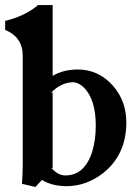

<svg xmlns="http://www.w3.org/2000/svg" viewBox="-27 -718 532 752"><path d="M179.2 -59.1 173.8 -61Q199.2 -31.2 229 -30.8Q304.7 -30.8 334.5 -125Q348.1 -169.4 348.1 -226.1Q348.1 -328.1 301.8 -375Q280.8 -395.5 257.8 -396Q211.4 -394.5 171.9 -354L179.2 -356.9ZM62 -500Q62 -564.9 7.8 -593.8Q0.5 -597.7 -6.8 -601.1V-636.2Q70.8 -654.8 122.1 -698.2H179.2V-420.9Q221.2 -445.8 277.8 -445.8Q359.9 -445.8 417 -380.4Q467.8 -320.8 467.8 -238.8Q467.8 -110.8 375 -38.6Q310.5 10.7 233.9 11.2Q175.8 10.7 137.2 -13.2Q121.1 4.9 111.8 14.2L59.1 2Q62 -33.7 62 -76.2Z"/></svg>

Font: Linux Libertine O
Style: Bold
Weight: 700
Designer: Philipp H. Poll
Foundry: Philipp H. Poll
Version: Version 5.0.0